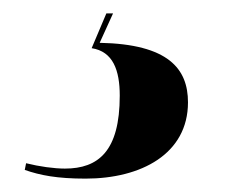

<svg xmlns="http://www.w3.org/2000/svg" viewBox="-20 -28 350 287"><path d="M108 239C191 239 261 202 261 125C261 75 232 38 129 36L149 -8H139L117 44C149 49 159 77 159 115C159 198 127 224 77 224C61 224 39 221 19 216L17 226C40 234 65 239 108 239Z"/></svg>

Font: Noto Serif Display SemiCondensed ExtraBold
Style: Italic
Weight: 800
Width: 4
Italic angle: -12°
Designer: Monotype Design Team
Foundry: Monotype Imaging Inc.
Version: Version 2.009